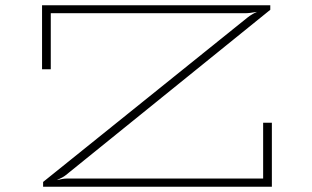

<svg xmlns="http://www.w3.org/2000/svg" viewBox="-20 -706 1180 726"><path d="M143 -18 915 -639Q925 -647 935.5 -653Q946 -659 950 -660V-661Q925 -656 906 -656H172V-444H139V-686H1002V-669L229 -44Q218 -35 197 -26V-25Q200 -26 211.5 -28.5Q223 -31 235 -31H975V-242H1008V0H143Z"/></svg>

Font: BioRhyme Expanded ExtraLight
Style: Regular
Weight: 275
Width: 7
Designer: Aoife Mooney
Foundry: Aoife Mooney Type
Version: Version 1.001